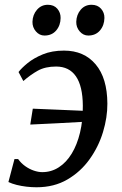

<svg xmlns="http://www.w3.org/2000/svg" viewBox="-20 -782 514 812"><path d="M250.6 -568Q335.5 -568 384.5 -509.8Q433.6 -451.7 434.1 -343.8Q434.4 -285.4 415.6 -223.5Q396.8 -161.5 359 -108.7Q321.3 -55.8 265 -22.9Q208.8 10 134.4 10Q114.1 10 92.2 7.5Q70.3 4.9 50.5 0Q30.7 -5 15.6 -12.2L41.2 -109.2H56.7Q69.1 -91.9 86.4 -79.5Q103.7 -67.1 122.7 -60.6Q141.8 -54 158.7 -54Q197 -54 228.6 -74.4Q260.2 -94.7 283.2 -132.2Q306.1 -169.7 318.5 -221.4Q330.9 -273.1 330.3 -335.3Q329.7 -417.8 301.1 -459.2Q272.5 -500.6 217.4 -500.6Q171.4 -500.6 140.1 -483.2Q108.9 -465.8 78.7 -439.3L58.4 -477.4Q70.8 -493.9 96.7 -515.1Q122.7 -536.3 161.3 -552.2Q199.9 -568 250.6 -568ZM108 -255.2 118.7 -322.4Q175.8 -319.9 229.9 -317.8Q284.1 -315.6 346.3 -312.8L338.6 -267.1Q276.5 -263.7 219.8 -260.6Q163.1 -257.5 108 -255.2ZM168.1 -631.7Q146.9 -631.7 131.9 -649.1Q116.8 -666.5 117.3 -689.9Q118.3 -720.1 136.6 -741Q154.9 -761.8 182.3 -761.8Q208.1 -761.8 222.4 -745.1Q236.7 -728.4 236.3 -705.8Q236 -674.7 217.7 -653.2Q199.4 -631.7 168.1 -631.7ZM353.4 -631.7Q332.2 -631.7 317.1 -649.1Q302 -666.5 302.5 -689.9Q303.5 -720.1 321.4 -741Q339.2 -761.8 367.2 -761.8Q392.7 -761.8 407.4 -745.1Q422.1 -728.4 421.6 -705.8Q421.1 -674.7 402.8 -653.2Q384.4 -631.7 353.4 -631.7Z"/></svg>

Font: Merriweather Light
Style: Italic
Weight: 300
Italic angle: -7.8°
Designer: Eben Sorkin
Foundry: Eben Sorkin
Version: Version 2.101